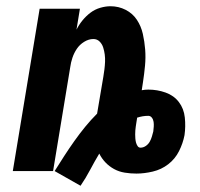

<svg xmlns="http://www.w3.org/2000/svg" viewBox="-20 -548 640 615"><path d="M155 0Q170 -24 185.5 -48Q201 -72 218 -96Q235 -120 253 -142Q271 -164 291 -184L311 -302Q313 -314 314.5 -326Q316 -338 316.5 -350Q317 -362 315.5 -373.5Q314 -385 310.5 -396Q307 -407 299 -415Q291 -423 279 -423Q264 -423 249.5 -414Q235 -405 226 -391.5Q217 -378 212 -363Q207 -348 205 -333L150 0H21L107 -520H236L225 -453Q233 -469 244.5 -483Q256 -497 270 -507.5Q284 -518 301 -523Q318 -528 334 -528Q360 -528 382.5 -516.5Q405 -505 418.5 -484.5Q432 -464 437.5 -439.5Q443 -415 445 -389.5Q447 -364 444.5 -337.5Q442 -311 438 -285L434 -259Q439 -260 444.5 -260.5Q450 -261 455 -261Q484 -261 510.5 -251.5Q537 -242 553 -221Q569 -200 572 -171.5Q575 -143 571 -115Q566 -89 553.5 -64Q541 -39 519 -22Q497 -5 469.5 1.5Q442 8 417 8Q398 8 379.5 5Q361 2 345.5 -6.5Q330 -15 318 -27.5Q306 -40 298 -56Q283 -31 269 -4.5Q255 22 238 47ZM430 -75Q439 -75 447 -80.5Q455 -86 459.5 -94Q464 -102 466.5 -110.5Q469 -119 471 -127Q472 -135 472.5 -142.5Q473 -150 472 -157.5Q471 -165 466.5 -171Q462 -177 455 -177Q446 -177 437 -175.5Q428 -174 419 -171V-169Q418 -163 417 -156.5Q416 -150 415 -143.5Q414 -137 413.5 -130.5Q413 -124 413 -117.5Q413 -111 413.5 -104.5Q414 -98 415.5 -92Q417 -86 420.5 -80.5Q424 -75 430 -75Z"/></svg>

Font: Iosevka Heavy Extended
Style: Italic
Weight: 900
Width: 7
Italic angle: -9°
Monospace: yes
Designer: Belleve Invis
Foundry: Belleve Invis
Version: Version 32.5.0; ttfautohint (v1.8.4)